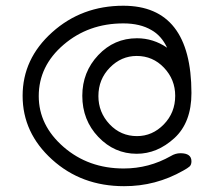

<svg xmlns="http://www.w3.org/2000/svg" viewBox="-20 -637 740 663"><path d="M405.8 -617.2Q640.6 -617.2 641.1 -315.9Q641.1 -213.9 582 -159.9Q522.9 -106 452.1 -106Q375 -106 319.6 -164.1Q264.2 -222.2 264.2 -306.2Q264.2 -388.2 319.1 -446.5Q374 -504.9 453.1 -504.9Q509.3 -504.9 557.1 -472.2Q537.1 -514.2 502.9 -533.2Q463.9 -556.2 405.8 -556.2Q285.6 -556.2 199.7 -482.7Q113.8 -409.2 113.8 -305.2Q113.8 -204.1 199.5 -129.6Q285.2 -55.2 407.2 -55.2Q494.1 -55.2 569.8 -98.1Q585.9 -107.9 603 -107.9Q641.1 -107.9 641.1 -80.1Q641.1 -67.9 634.5 -62Q627.9 -56.2 612.8 -47.9Q517.6 6.3 408.2 5.9Q261.2 5.9 159.7 -86.2Q58.1 -178.2 58.1 -306.2Q58.1 -434.1 160.2 -525.6Q262.2 -617.2 405.8 -617.2ZM319.8 -305.2Q319.8 -249 358.4 -208Q397 -167 453.1 -167Q506.3 -167 545.7 -207.5Q585 -248 585 -306.2Q585 -362.3 546.4 -403.1Q507.8 -443.8 452.1 -443.8Q398.9 -443.8 359.4 -403.6Q319.8 -363.3 319.8 -305.2Z"/></svg>

Font: CMU Typewriter Text Variable Width
Style: Medium
Weight: 500
Version: Version 0.7.0